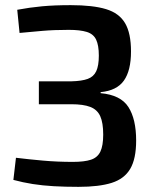

<svg xmlns="http://www.w3.org/2000/svg" viewBox="-20 -718 600 746"><path d="M255 -698Q341 -698 392 -682.5Q443 -667 466 -628Q489 -589 489 -518Q489 -444 461.5 -405Q434 -366 371 -360V-356Q449 -349 479 -302Q509 -255 509 -172Q509 -101 486 -62Q463 -23 414 -7.5Q365 8 285 8Q233 8 189 5.5Q145 3 107 -3Q69 -9 32 -19L42 -105Q91 -99 147 -94Q203 -89 263 -89Q308 -89 333.5 -97.5Q359 -106 370 -129Q381 -152 381 -195Q381 -241 369.5 -266.5Q358 -292 331 -302.5Q304 -313 257 -313H131V-402H257Q298 -403 321 -411.5Q344 -420 354 -441.5Q364 -463 364 -502Q364 -542 353.5 -564Q343 -586 317 -594Q291 -602 247 -602Q190 -602 144 -598Q98 -594 56 -590L47 -680Q95 -689 143 -693.5Q191 -698 255 -698Z"/></svg>

Font: Exo 2 SemiBold
Style: Regular
Weight: 600
Designer: Natanael Gama
Foundry: Natanael Gama
Version: Version 2.010